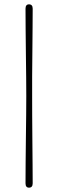

<svg xmlns="http://www.w3.org/2000/svg" viewBox="-20 -747 268 884"><path d="M101 -305Q101 -338.5 100.5 -390Q100 -441.5 99.2 -499.5Q98.5 -557.5 98 -612.2Q97.5 -667 97.5 -707Q97.5 -727 113.5 -727Q130.5 -727 130.5 -707Q130.5 -672.5 130 -619.5Q129.5 -566.5 129 -507.2Q128.5 -448 128 -394.5Q127.5 -341 128 -305Q128 -269 128.2 -215.2Q128.5 -161.5 129 -102.5Q129.5 -43.5 130 9.5Q130.5 62.5 130.5 97Q130.5 117 113.5 117Q97.5 117 97.5 97Q97.5 57 98 2.2Q98.5 -52.5 99.2 -110.5Q100 -168.5 100.5 -220Q101 -271.5 101 -305Z"/></svg>

Font: Fraunces 144pt S050 Light
Style: Regular
Weight: 300
Version: Version 1.000; ttfautohint (v1.8.3)